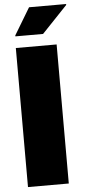

<svg xmlns="http://www.w3.org/2000/svg" viewBox="-63 -987 456 1022"><g transform="rotate(-5 165.5 -476.5)"><path d="M44 0V-743H262V0ZM47 -805V-810L133 -953H331V-948L195 -805Z"/></g></svg>

Font: Saira Black
Style: Regular
Weight: 900
Designer: Hector Gatti with collaboration of the Omnibus-Type team
Foundry: Omnibus-Type
Version: Version 1.100; ttfautohint (v1.8.3)